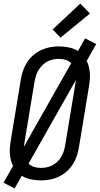

<svg xmlns="http://www.w3.org/2000/svg" viewBox="-25 -1003 559 1076"><path d="M57 53 -5 21 48 -73Q40 -89 36 -106Q32 -123 30.5 -141Q29 -159 30.5 -177.5Q32 -196 35 -214L92 -559Q96 -584 104.5 -608.5Q113 -633 127.5 -655Q142 -677 162.5 -694.5Q183 -712 207 -723Q231 -734 256 -738.5Q281 -743 305 -743Q334 -743 362 -737Q390 -731 412 -717L452 -788L514 -756L461 -662Q469 -646 473 -629Q477 -612 478.5 -594Q480 -576 478.5 -557.5Q477 -539 474 -521L417 -176Q413 -151 404.5 -126.5Q396 -102 381.5 -80Q367 -58 346.5 -40.5Q326 -23 302.5 -12Q279 -1 253.5 3.5Q228 8 204 8Q175 8 147 2Q119 -4 97 -18ZM109 -181 374 -649Q361 -662 342.5 -667.5Q324 -673 304 -673Q288 -673 271.5 -669.5Q255 -666 240 -658Q225 -650 212.5 -637.5Q200 -625 191 -610.5Q182 -596 177 -580Q172 -564 169 -548L112 -203Q111 -197 110 -191.5Q109 -186 109 -181ZM205 -62Q221 -62 237.5 -65.5Q254 -69 269 -77Q284 -85 297 -97.5Q310 -110 318.5 -124.5Q327 -139 332 -155Q337 -171 340 -187L397 -532Q398 -538 399 -543.5Q400 -549 400 -554L135 -86Q148 -73 166.5 -67.5Q185 -62 205 -62ZM314 -792 270 -838 425 -983 479 -927Z"/></svg>

Font: Iosevka SS04 Oblique
Style: Regular
Weight: 400
Italic angle: -9°
Monospace: yes
Designer: Belleve Invis
Foundry: Belleve Invis
Version: Version 19.0.0; ttfautohint (v1.8.4)